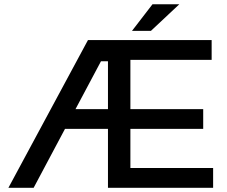

<svg xmlns="http://www.w3.org/2000/svg" viewBox="-20 -890 1074 910"><path d="M19.9 0 396.9 -700H568.2V-599.7H458.6L139.5 0ZM240.7 -279.1V-372.8H572.8V-279.1ZM491.7 0V-700H983.1V-606.2H598V-372.8H943.1V-279.1H598V-93.8H990.1V0ZM605.6 -743.7 702.7 -869.7H829.8L695.3 -743.7Z"/></svg>

Font: REM Medium
Style: Regular
Weight: 500
Designer: Octavio Pardo
Foundry: Ashler Design
Version: Version 1.005;gftools[0.9.28]